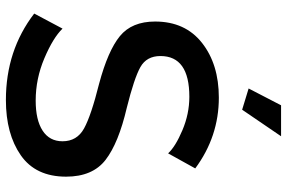

<svg xmlns="http://www.w3.org/2000/svg" viewBox="-181 -785 973 651"><g transform="rotate(90 305.5 -459.5)"><path d="M352 -794 280 -816 337 -926H442ZM500 -543Q477 -568 421.5 -591.5Q366 -615 308 -615Q170 -615 170 -517Q170 -470 207.5 -449Q245 -428 345 -403Q465 -375 522 -331Q579 -287 579 -197Q579 -94 506.5 -43.5Q434 7 319 7Q151 7 26 -89L77 -185Q108 -153 177.5 -123.5Q247 -94 321 -94Q387 -94 423 -117.5Q459 -141 459 -185Q459 -234 415.5 -258Q372 -282 264 -309Q152 -339 102.5 -379.5Q53 -420 53 -499Q53 -601 125.5 -658Q198 -715 311 -715Q443 -715 551 -635Z"/></g></svg>

Font: Raleway-v4020 SemiBold
Style: Regular
Weight: 600
Designer: Matt McInerney, Pablo Impallari, Rodrigo Fuenzalida
Foundry: Matt McInerney, Pablo Impallari, Rodrigo Fuenzalida
Version: Version 4.020;PS 004.020;hotconv 1.0.88;makeotf.lib2.5.64775